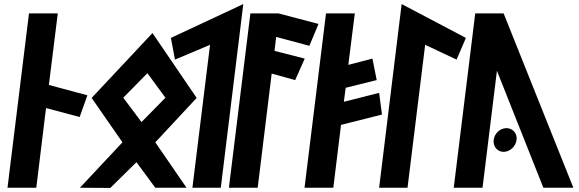

<svg xmlns="http://www.w3.org/2000/svg" viewBox="-20 -926 2857 947"><path d="M159 0 207 -393 373 -349 411 -456 221 -507 265 -860H123L17 0Z M796 -444 678 -324 588 -444 707 -565ZM432 -443 584 -224 374 0 524 1 653 -126 746 0H900L746 -224L950 -443L732 -763Z M1180 -906 823 -739 843 -632 1016 -705 929 0H1069Z M1109 0H1251L1320 -563L1436 -531L1483 -637L1334 -675L1342 -744L1506 -700L1551 -808L1353 -860H1215Z M1482 0H1624L1662 -310L1864 -361L1850 -468L1676 -424L1685 -493L1838 -531L1817 -637L1698 -606L1730 -860H1588Z M1990 0 2077 -705 2232 -632 2278 -739 1961 -906 1850 0Z M2324 -860 2218 0H2360L2431 -577L2660 0H2808L2464 -860ZM2464 -177C2495 -177 2524 -204 2528 -236C2532 -268 2509 -294 2478 -294C2447 -294 2419 -268 2415 -236C2411 -204 2433 -177 2464 -177Z"/></svg>

Font: Ny Stormning
Style: HfKr
Weight: 700
Designer: Robert Jablonski, Mew Too
Foundry: Cannot Into Space Fonts
Version: Version 0.90